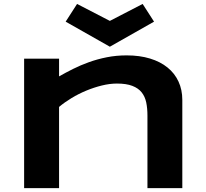

<svg xmlns="http://www.w3.org/2000/svg" viewBox="-20 -975 1067 995"><path d="M744.1 0V-376Q744.1 -413.6 737.8 -444.1Q731.4 -474.6 714.1 -496.3Q696.8 -518.1 665.8 -530Q634.8 -542 585.9 -542Q548.8 -542 508.1 -532Q467.3 -522 427.2 -505.4Q387.2 -488.8 350.8 -466.8Q314.5 -444.8 286.1 -420.9V0H105V-670.9H286.1V-579.1Q320.3 -598.6 358.9 -617.9Q397.5 -637.2 440.9 -652.8Q484.4 -668.5 533.2 -678.2Q582 -688 636.2 -688Q704.1 -688 757.6 -671.6Q811 -655.3 848.1 -625.2Q885.3 -595.2 905 -552.5Q924.8 -509.8 924.8 -457V0ZM379.4 -954.6 549.3 -866.7 719.2 -954.6 778.3 -862.8 549.3 -732.9 320.3 -862.8Z"/></svg>

Font: Syncopate
Style: Bold
Weight: 700
Designer: Astigmatic (AOETI)
Foundry: Astigmatic (AOETI)
Version: Version 1.001 2011